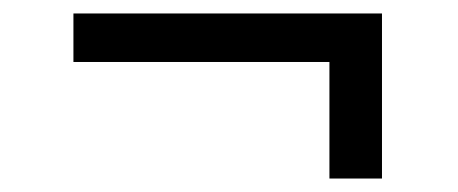

<svg xmlns="http://www.w3.org/2000/svg" viewBox="-20 -455 680 285"><path d="M89 -435H547V-190H469V-363H89Z"/></svg>

Font: Telex
Style: Regular
Weight: 400
Designer: Andres Torresi
Foundry: Andres Torresi
Version: Version 1.100